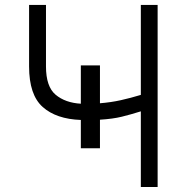

<svg xmlns="http://www.w3.org/2000/svg" viewBox="-20 -747 746 767"><path d="M379.3 -485.8V-334.5Q423.7 -338.1 462.7 -346.8Q501.8 -355.5 542.6 -367.9V-727.3H609.7V0H542.6V-302.2Q501.8 -289.4 466.3 -280.7Q430.8 -272 379.3 -268.8V-154.8H302.9V-267.8Q204.9 -271.3 150.6 -319.6Q96.2 -367.9 96.2 -481.5V-727.3H163.7V-481.5Q163.7 -400.9 202.2 -368.6Q240.8 -336.3 302.9 -332.7V-485.8Z"/></svg>

Font: Inter UI Light
Style: Regular
Weight: 300
Designer: Rasmus Andersson
Foundry: rsms
Version: 3.2;8d6f07862